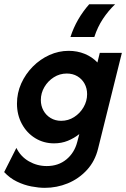

<svg xmlns="http://www.w3.org/2000/svg" viewBox="-55 -666 595 905"><path d="M156.2 219.4Q127.8 219.4 93.1 212.8Q58.3 206.2 24.7 189.9Q-9 173.6 -35.4 145.1L22.2 31.2Q42.4 72.2 81.2 94.4Q120.1 116.7 165.3 116.7Q220.1 116.7 258 85.4Q295.8 54.2 309 3.5L318.8 -34Q294.4 -14.6 264.6 -2.4Q234.7 9.7 200 9.7Q150.7 9.7 110.8 -14.9Q70.8 -39.6 47.9 -82.3Q25 -125 25 -177.8Q25 -227.8 45.1 -272.6Q65.3 -317.4 99.7 -352.1Q134 -386.8 177.8 -406.6Q221.5 -426.4 268.8 -426.4Q309 -426.4 344.1 -412.2Q379.2 -397.9 404.2 -371.5L415.3 -416.7H519.4L407.6 33.3Q393.1 93.8 354.5 135.4Q316 177.1 264.2 198.3Q212.5 219.4 156.2 219.4ZM233.3 -96.5Q266.7 -96.5 294.4 -114.2Q322.2 -131.9 338.9 -160.8Q355.6 -189.6 355.6 -222.2Q355.6 -250 343.4 -271.9Q331.2 -293.8 309.7 -306.6Q288.2 -319.4 259.7 -319.4Q226.4 -319.4 198.6 -301.7Q170.8 -284 154.2 -255.6Q137.5 -227.1 137.5 -194.4Q137.5 -167.4 149.7 -145.1Q161.8 -122.9 183.7 -109.7Q205.6 -96.5 233.3 -96.5ZM277.1 -491.7Q291 -534.7 313.2 -573.3Q335.4 -611.8 365.3 -645.8H487.5Q455.6 -615.3 430.2 -577.1Q404.9 -538.9 389.6 -491.7Z"/></svg>

Font: Afacad
Style: Italic
Weight: 400
Italic angle: -14°
Designer: Kristian Moeller
Foundry: Dicotype
Version: Version 1.000